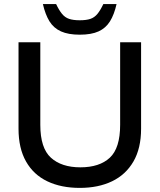

<svg xmlns="http://www.w3.org/2000/svg" viewBox="-20 -906 778 936"><path d="M368.9 10Q277.9 10 210.8 -22.1Q143.6 -54.1 107 -118.6Q70.3 -183 70.3 -278.4V-700H176.5V-297.4Q176.5 -184 228.2 -137.2Q279.9 -90.3 371.8 -90.3Q465.1 -90.3 515.4 -137.2Q565.7 -184 565.7 -297.4V-700H667.8V-278.4Q667.8 -183 630.5 -118.7Q593.2 -54.4 526.2 -22.2Q459.2 10 368.9 10ZM368.7 -736.9Q313.1 -736.9 277.4 -752.9Q241.7 -768.9 221.2 -802Q200.8 -835.2 189.1 -886.2H253.5Q268.1 -855.7 282.4 -838.3Q296.7 -820.8 316.9 -814Q337.2 -807.2 368.7 -807.2Q400.9 -807.2 420.8 -814Q440.6 -820.8 455 -838.3Q469.3 -855.7 483.8 -886.2H548.2Q536.8 -835.2 516.2 -802Q495.6 -768.9 460.4 -752.9Q425.2 -736.9 368.7 -736.9Z"/></svg>

Font: REM Medium
Style: Regular
Weight: 500
Designer: Octavio Pardo
Foundry: Ashler Design
Version: Version 1.005;gftools[0.9.28]